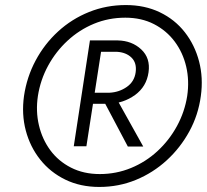

<svg xmlns="http://www.w3.org/2000/svg" viewBox="-20 -730 819 760"><path d="M431 -358 547 -150H486L376 -358ZM387 -570 322 -151H272L336 -570ZM363 -570H446Q502 -569 539 -534.5Q576 -500 568 -444Q560 -387 514.5 -354Q469 -321 410 -319H325L331 -363H414Q452 -365 482 -386Q512 -407 517 -444Q522 -481 500.5 -502Q479 -523 442 -525H356ZM130 -350Q121 -290 134 -234.5Q147 -179 179 -135.5Q211 -92 261 -66.5Q311 -41 375 -41Q440 -41 498.5 -65Q557 -89 603.5 -132Q650 -175 680.5 -231Q711 -287 721 -350Q730 -411 717 -466.5Q704 -522 671.5 -565.5Q639 -609 589.5 -634.5Q540 -660 476 -660Q410 -660 352 -636Q294 -612 247.5 -569Q201 -526 170.5 -470Q140 -414 130 -350ZM75 -350Q86 -425 121 -490.5Q156 -556 210 -605.5Q264 -655 332.5 -682.5Q401 -710 478 -710Q553 -710 612.5 -681.5Q672 -653 711.5 -602.5Q751 -552 768 -487Q785 -422 775 -350Q765 -275 729.5 -210Q694 -145 640 -95.5Q586 -46 518 -18Q450 10 373 10Q298 10 238.5 -19Q179 -48 139 -98.5Q99 -149 82 -213.5Q65 -278 75 -350Z"/></svg>

Font: Jost
Style: Italic
Weight: 400
Italic angle: -5°
Version: Version 3.710